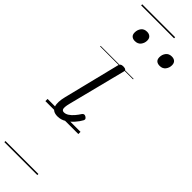

<svg xmlns="http://www.w3.org/2000/svg" viewBox="-413 -875 1241 1241"><g transform="rotate(45 207.5 -255.0)"><path d="M125 15Q102 15 88 6.5Q74 -2 68.5 -18.5Q63 -35 64 -57.5Q65 -80 72 -108L168 -495Q171 -506 177.5 -510.5Q184 -515 198 -515Q213 -515 219.5 -509.5Q226 -504 223 -494L123 -100Q117 -77 116 -62Q115 -47 120 -40Q125 -33 136 -33Q152 -33 168 -43.5Q184 -54 199 -71.5Q214 -89 226 -108Q232 -116 239 -116.5Q246 -117 254 -112Q263 -106 264.5 -100Q266 -94 262 -87Q251 -66 230 -42Q209 -18 182.5 -1.5Q156 15 125 15ZM134 -683Q116 -683 105 -692.5Q94 -702 94 -722Q94 -746 107.5 -764Q121 -782 148 -782Q166 -782 177.5 -772Q189 -762 189 -742Q189 -719 175 -701Q161 -683 134 -683ZM361 -683Q342 -683 331 -692.5Q320 -702 320 -722Q320 -746 334 -764Q348 -782 374 -782Q393 -782 404 -772Q415 -762 415 -742Q415 -719 401 -701Q387 -683 361 -683ZM0 365H301V375H0ZM0 -20H301V0H0ZM0 -505H301V-500H0ZM0 -885H301V-875H0Z"/></g></svg>

Font: Playwrite IS Guides
Style: Regular
Weight: 400
Designer: Veronika Burian, José Scaglione
Foundry: TypeTogether
Version: Version 1.003